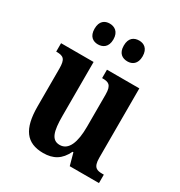

<svg xmlns="http://www.w3.org/2000/svg" viewBox="-179 -875 942 1007"><g transform="rotate(30 292.0 -371.5)"><path d="M372 -627C400 -627 428 -643 428 -690C428 -737 400 -753 372 -753C341 -753 314 -737 314 -690C314 -643 341 -627 372 -627ZM193 -627C222 -627 251 -643 251 -690C251 -737 222 -753 193 -753C164 -753 137 -737 137 -690C137 -643 164 -627 193 -627ZM229 10C290 10 332 -14 360 -73H365L385 0H562V-51H554C521 -51 497 -56 497 -115V-536H301V-485H304C338 -485 360 -479 360 -420V-225C360 -131 337 -70 283 -70C233 -70 220 -117 220 -210V-536H23V-485H26C68 -485 82 -473 82 -416V-187C82 -52 127 10 229 10Z"/></g></svg>

Font: Noto Serif Devanagari Condensed
Style: Bold
Weight: 700
Width: 3
Designer: Universal Thirst, Indian Type Foundry and the Monotype Design Team
Foundry: Monotype Imaging Inc.
Version: Version 2.004